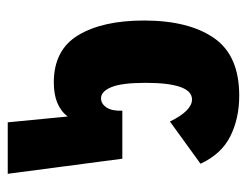

<svg xmlns="http://www.w3.org/2000/svg" viewBox="-91 -533 638 496"><g transform="rotate(-90 228.0 -285.0)"><path d="M229 14Q170 14 124 -9Q78 -32 53 -86L162 -165Q190 -108 219 -108Q262 -108 262 -228Q262 -289 251 -316Q240 -343 222 -343Q208 -343 198.5 -329Q189 -315 190 -288H66L27 -584H160L175 -429Q202 -465 263 -465Q347 -465 385 -402Q423 -339 423 -232Q423 -117 378 -51.5Q333 14 229 14Z"/></g></svg>

Font: Noto Sans Thai Cond Blk
Style: Regular
Weight: 900
Width: 3
Designer: Monotype Design Team
Foundry: Monotype Imaging Inc.
Version: Version 2.002; ttfautohint (v1.8.4.7-5d5b)